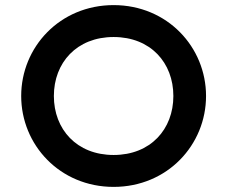

<svg xmlns="http://www.w3.org/2000/svg" viewBox="-20 -724 890 752"><path d="M425 8C636 8 787 -157 787 -348C787 -539 636 -704 425 -704C214 -704 63 -539 63 -348C63 -157 214 8 425 8ZM191 -348C191 -478 280 -579 425 -579C570 -579 659 -478 659 -348C659 -218 570 -117 425 -117C280 -117 191 -218 191 -348Z"/></svg>

Font: KT Kiyosuna Sans Bold
Style: Regular
Weight: 700
Designer: [Zen Kaku Gothic] Yoshimichi Ohira
Version: Version 1.010;Glyphs 3.1.2 (3151)